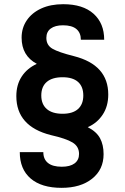

<svg xmlns="http://www.w3.org/2000/svg" viewBox="-20 -736 600 924"><path d="M75.2 -3.9H188.5Q188.5 30.3 210.9 48.3Q233.4 66.4 277.3 66.4Q317.4 66.4 338.9 50.3Q360.4 34.2 360.4 4.9Q360.4 -31.2 329.1 -50.3Q297.9 -69.3 224.6 -85.9Q58.6 -127.9 58.6 -273.4Q58.6 -328.1 84.5 -367.7Q110.4 -407.2 157.2 -428.7Q84 -467.8 84 -554.7Q84 -601.6 108.9 -638.2Q133.8 -674.8 178.7 -695.3Q223.6 -715.8 284.2 -715.8Q378.9 -715.8 430.2 -669.9Q481.4 -624 481.4 -544.9H369.1Q369.1 -578.1 347.7 -596.2Q326.2 -614.3 283.2 -614.3Q245.1 -614.3 224.1 -598.6Q203.1 -583 203.1 -553.7Q203.1 -518.6 232.4 -501.5Q261.7 -484.4 335.9 -465.8Q501 -423.8 501 -281.2Q501 -224.6 474.1 -184.1Q447.3 -143.6 402.3 -124Q444.3 -102.5 461.4 -70.8Q478.5 -39.1 478.5 5.9Q478.5 80.1 423.3 124Q368.2 168 276.4 168Q179.7 168 127.4 123Q75.2 78.1 75.2 -3.9ZM380.9 -276.4Q380.9 -319.3 355.5 -341.8Q330.1 -364.3 281.2 -364.3Q231.4 -364.3 205.1 -341.8Q178.7 -319.3 178.7 -276.4Q178.7 -234.4 205.1 -211.4Q231.4 -188.5 281.2 -188.5Q330.1 -188.5 355.5 -211.4Q380.9 -234.4 380.9 -276.4Z"/></svg>

Font: Altinn-DIN Exp
Style: DINExp-Bold
Weight: 700
Width: 7
Designer: Charles Nix
Foundry: Altinn
Version: Version 2.00